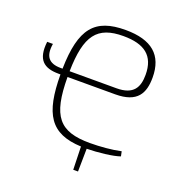

<svg xmlns="http://www.w3.org/2000/svg" viewBox="-150 -824 1015 1097"><g transform="rotate(20 357.5 -275.5)"><path d="M642 -43C588 -31 516 -25 455 -25C268 -25 207 -97 206 -336H496C631 -336 664 -404 664 -499C664 -635 586 -702 427 -702C240 -702 168 -617 163 -371H151C80 -371 50 -406 63 -485H28C15 -372 62 -336 152 -336H163C164 -96 225 3 414 11L418 151H447L449 12C516 11 607 1 648 -14ZM427 -665C555 -665 621 -616 621 -500C621 -425 595 -371 491 -371H206C210 -590 268 -665 427 -665Z"/></g></svg>

Font: Exo 2 Extra Light
Style: Regular
Weight: 250
Designer: Natanael Gama
Version: Version 1.001;PS 001.001;hotconv 1.0.88;makeotf.lib2.5.64775